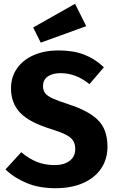

<svg xmlns="http://www.w3.org/2000/svg" viewBox="-20 -976 612 1013"><path d="M528 -621 452 -532Q381 -590 300 -590Q257 -590 232 -572.5Q207 -555 207 -522Q207 -499 218 -484.5Q229 -470 257 -457Q285 -444 341 -426Q447 -392 497 -342.5Q547 -293 547 -202Q547 -137 514 -87.5Q481 -38 419 -10.5Q357 17 272 17Q187 17 121.5 -10Q56 -37 9 -82L92 -173Q132 -139 174.5 -122Q217 -105 267 -105Q318 -105 347.5 -127.5Q377 -150 377 -190Q377 -216 366 -233.5Q355 -251 328 -265Q301 -279 250 -295Q135 -330 86.5 -381Q38 -432 38 -510Q38 -570 70 -615.5Q102 -661 159 -685.5Q216 -710 288 -710Q366 -710 423.5 -688Q481 -666 528 -621ZM435 -838 195 -751 155 -831 376 -956Z"/></svg>

Font: FiraGOUPP
Style: Bold
Weight: 700
Designer: bBox Type
Foundry: bBox Type GmbH
Version: Version 1.001